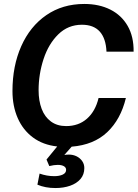

<svg xmlns="http://www.w3.org/2000/svg" viewBox="-20 -730 695 970"><path d="M169 203 180 147Q217 160 254 160Q280 160 297 152Q314 144 314 128Q314 116 302.5 109.5Q291 103 272 103Q253 103 229 109L215 76L269 10Q197 2 146.5 -35.5Q96 -73 69.5 -133.5Q43 -194 43 -270Q43 -397 87.5 -497Q132 -597 214 -653.5Q296 -710 406 -710Q481 -710 537.5 -681.5Q594 -653 625 -599Q656 -545 655 -469H518Q515 -536 484 -570.5Q453 -605 394 -605Q324 -605 274.5 -556.5Q225 -508 200 -431.5Q175 -355 175 -274Q175 -221 190.5 -180Q206 -139 237.5 -116Q269 -93 314 -93Q377 -93 419.5 -130.5Q462 -168 478 -235H616Q590 -127 522 -62.5Q454 2 342 11L305 53Q315 51 328 51Q349 51 366.5 59.5Q384 68 395 83.5Q406 99 406 119Q406 152 386.5 174.5Q367 197 334 208.5Q301 220 260 220Q209 220 169 203Z"/></svg>

Font: Azeret Mono Medium
Style: Italic
Weight: 500
Italic angle: -12°
Designer: Martin Vácha
Foundry: Displaay
Version: Version 1.000; Glyphs 3.0.3, build 3074